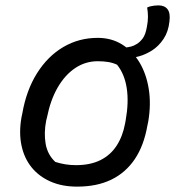

<svg xmlns="http://www.w3.org/2000/svg" viewBox="-20 -684 652 715"><path d="M344 -543Q395 -543 434.5 -518.5Q474 -494 499.5 -451.5Q525 -409 534 -352.5Q543 -296 532 -231L529 -217Q516 -142 482 -91.5Q448 -41 394.5 -15Q341 11 267 11Q211 11 168 -8Q125 -27 97.5 -61Q70 -95 60 -142.5Q50 -190 60 -247L63 -261Q78 -348 118 -411.5Q158 -475 216 -509Q274 -543 344 -543ZM344 -456Q298 -456 260 -430.5Q222 -405 195 -358.5Q168 -312 155 -247L152 -235Q143 -189 150 -148.5Q157 -108 186 -81Q205 -75 223.5 -72Q242 -69 263 -69Q316 -69 353.5 -87.5Q391 -106 414 -141Q437 -176 446 -225L448 -236Q460 -303 452 -355.5Q444 -408 416 -443Q401 -450 383.5 -453Q366 -456 344 -456ZM528 -656Q534 -659 540.5 -660.5Q547 -662 554.5 -663Q562 -664 570 -664Q593 -664 604 -649.5Q615 -635 611 -604Q607 -566 589 -539Q571 -512 546 -496Q522 -481 498.5 -474.5Q475 -468 456 -468Q453 -468 450.5 -468Q448 -468 445 -468Q442 -468 439 -468Q440 -473 440.5 -477Q441 -481 442 -485.5Q443 -490 444 -495.5Q445 -501 447 -507Q457 -508 467.5 -510.5Q478 -513 489 -520Q501 -527 511.5 -541Q522 -555 527 -584Q531 -604 531 -621.5Q531 -639 528 -656Z"/></svg>

Font: Rec Mono Duotone
Style: Italic
Weight: 400
Italic angle: -10°
Monospace: yes
Version: Version 1.085; ttfautohint (v1.8.4.7-5d5b)